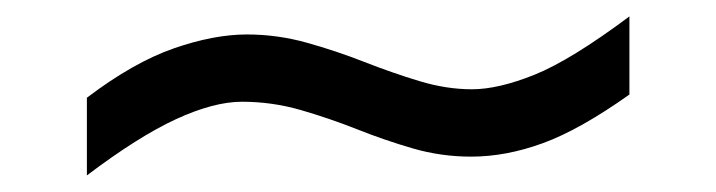

<svg xmlns="http://www.w3.org/2000/svg" viewBox="-20 -415 873 234"><path d="M85.9 -201.2V-295.9Q142.6 -338.9 191.7 -356Q240.7 -373 280.8 -373Q317.9 -373 353.8 -363Q389.6 -353 423.8 -339.6Q458 -326.2 491 -316.2Q523.9 -306.2 555.2 -306.2Q587.4 -306.2 631.6 -324Q675.8 -341.8 747.1 -395V-299.8Q686.5 -256.8 641.6 -240.5Q596.7 -224.1 554.2 -224.1Q517.6 -224.1 483.2 -234.1Q448.7 -244.1 414.8 -257.6Q380.9 -271 346.2 -281Q311.5 -291 274.9 -291Q240.7 -291 194.6 -269.8Q148.4 -248.5 85.9 -201.2Z"/></svg>

Font: Charis
Style: Bold Italic
Weight: 700
Italic angle: -11°
Designer: Walt Agee, Miriam Martin, Annie Olsen, Victor Gaultney, Lorna Priest, Alan Ward, Bob Hallissy, Martin Hosken, Sharon Cor
Foundry: SIL Global
Version: Version 7.000